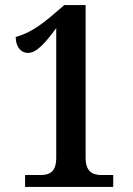

<svg xmlns="http://www.w3.org/2000/svg" viewBox="-20 -738 524 758"><path d="M79 0H427V-47H381C342 -47 318 -63 318 -116V-718H234L174 -667C116 -619 77 -602 42 -592C42 -553 63 -529 90 -529C125 -529 159 -569 202 -627V-116C202 -58 175 -47 139 -47H79Z"/></svg>

Font: Noto Serif Myanmar Condensed SemiBold
Style: Regular
Weight: 600
Width: 3
Designer: Ben Mitchell and the Monotype Design Team
Foundry: Monotype Imaging Inc.
Version: Version 2.106